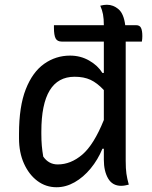

<svg xmlns="http://www.w3.org/2000/svg" viewBox="-20 -777 640 808"><path d="M275 -543Q319 -543 355.5 -522Q392 -501 411 -470H417V-602H240Q221 -602 214 -615.5Q207 -629 207 -660V-671H417Q417 -698 413.5 -716.5Q410 -735 402 -753Q410 -755 416.5 -756Q423 -757 430 -757Q457 -757 479 -738Q501 -719 507 -671H553Q568 -671 573.5 -659.5Q579 -648 579 -625Q579 -620 578.5 -613.5Q578 -607 577 -602H509V-100Q509 -67 512 -46Q515 -25 522 0Q514 2 506 3.5Q498 5 490 5Q453 5 435 -26Q417 -57 417 -105V-151H411Q392 -105 361.5 -68Q331 -31 294 -10Q257 11 218 11Q173 11 137.5 -15.5Q102 -42 81 -88.5Q60 -135 60 -195V-214Q60 -329 88.5 -401.5Q117 -474 166 -508.5Q215 -543 275 -543ZM162 -118Q185 -85 223 -85Q278 -85 326.5 -126.5Q375 -168 417 -272V-398Q389 -428 361 -441Q333 -454 294 -454Q154 -454 154 -223V-214Q154 -186 156 -163.5Q158 -141 162 -118Z"/></svg>

Font: Recursive Mn Csl St
Style: Regular
Weight: 400
Monospace: yes
Version: Version 1.079;hotconv 1.0.112;makeotfexe 2.5.65598; ttfautoh